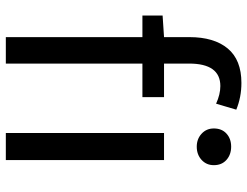

<svg xmlns="http://www.w3.org/2000/svg" viewBox="-115 -734 849 659"><g transform="rotate(90 309.5 -404.5)"><path d="M107.4 -543V-629.9Q107.4 -714.8 146.5 -761.7Q185.5 -808.6 264.6 -808.6Q313.5 -808.6 356.4 -791L335.9 -721.7Q303.7 -736.3 275.4 -736.3Q198.2 -736.3 198.2 -628.9V-543H313.5V-468.8H198.2V0H107.4V-468.8H33.2V-538.1ZM436.5 0V-543H529.3V0ZM546.9 -713.9Q546.9 -688.5 528.8 -671.9Q510.7 -655.3 483.4 -655.3Q457 -655.3 439 -671.9Q420.9 -688.5 420.9 -713.9Q420.9 -741.2 438.5 -757.3Q456.1 -773.4 483.4 -773.4Q510.7 -773.4 528.8 -757.3Q546.9 -741.2 546.9 -713.9Z"/></g></svg>

Font: Gen Shin Gothic Regular
Style: Regular
Weight: 400
Designer: [Source Han Sans]
Ryoko NISHIZUKA  (kana & ideographs); Paul D. Hunt (Latin, Greek & Cyrillic); Wenlong ZHANG  (bopomofo
Version: Version 1.002.20150607